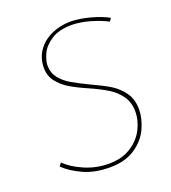

<svg xmlns="http://www.w3.org/2000/svg" viewBox="-131 -801 807 905"><g transform="rotate(-20 273.0 -348.0)"><path d="M500 -639Q466 -657 418.5 -671Q371 -685 326 -686Q261 -686 222 -660.5Q183 -635 168 -602Q153 -569 153 -544Q153 -508 174 -481.5Q195 -455 226.5 -436.5Q258 -418 312 -392Q369 -366 404 -344.5Q439 -323 463.5 -288.5Q488 -254 488 -204Q488 -158 465.5 -109Q443 -60 393 -26.5Q343 7 266 7Q191 7 135 -18.5Q79 -44 44 -78L56 -94Q89 -61 146.5 -36Q204 -11 268 -11Q333 -11 378 -39.5Q423 -68 445.5 -111.5Q468 -155 468 -200Q468 -246 445 -278.5Q422 -311 387 -332.5Q352 -354 298 -378Q245 -401 211.5 -421.5Q178 -442 155.5 -471Q133 -500 133 -540Q133 -589 159 -626Q185 -663 229.5 -683Q274 -703 327 -703Q370 -702 421.5 -688.5Q473 -675 511 -654Z"/></g></svg>

Font: Josefin Sans Thin
Style: Italic
Weight: 200
Italic angle: -7°
Designer: Santiago Orozco
Foundry: Typemade
Version: Version 2.000